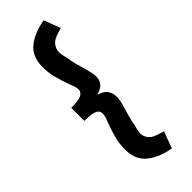

<svg xmlns="http://www.w3.org/2000/svg" viewBox="-266 -778 854 854"><g transform="rotate(-45 161.0 -351.0)"><path d="M83.9 -91.4Q83.9 -127.6 91.7 -157.6Q99.5 -187.6 112.9 -224.8Q119.9 -240.9 123.8 -254Q127.8 -267.1 127.3 -275.5Q126.7 -286.9 120 -294Q113.3 -301.1 96 -305.3Q78.7 -309.5 45.9 -309.5V-391.5Q92.7 -391.9 109.5 -400.3Q126.2 -408.7 127.3 -425.5Q127.8 -431.9 124.1 -444.6Q120.3 -457.2 114.3 -471.4Q100.9 -508.6 92.4 -540.7Q83.9 -572.9 83.9 -610.5Q83.9 -677.4 127.3 -710.6Q170.7 -743.8 234.7 -753.6L264.1 -674.9Q234.5 -667.9 214.6 -657.9Q194.7 -647.9 185.9 -625.1Q177.1 -602.3 189.7 -563.9Q193 -539.6 199.1 -516.1Q205.1 -492.7 212.9 -465.7Q224.3 -427.1 223.3 -409.8Q222.7 -387.3 209.4 -372.4Q196.1 -357.5 167.9 -350.5Q196.1 -343.9 209.6 -327.4Q223.1 -310.8 224.2 -286.5Q224.7 -276.3 221.9 -261Q219 -245.6 213.9 -229.6Q206.1 -202.7 199.8 -179.7Q193.5 -156.7 189.7 -132.5Q177.1 -95.9 185.9 -74.4Q194.7 -53 214.6 -43.3Q234.5 -33.5 264.1 -26.5L234.7 52.2Q171.2 42.4 127.6 8.9Q83.9 -24.5 83.9 -91.4Z"/></g></svg>

Font: Lineal Thin
Style: Regular
Weight: 200
Designer: Created by Frank Adebiaye with contributions from Anton Moglia & Ariel Martín Pérez
Created by Frank ADEBIAYE with FontF
Foundry: Velvetyne Type Foundry
Version: Version 2.000;Glyphs 3.2 (3227)